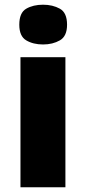

<svg xmlns="http://www.w3.org/2000/svg" viewBox="-20 -796 365 816"><path d="M258 -553V0H67V-553ZM163 -776Q204 -776 234.5 -759Q265 -742 265 -691Q265 -642 234.5 -624.5Q204 -607 163 -607Q121 -607 91.5 -624.5Q62 -642 62 -691Q62 -742 91.5 -759Q121 -776 163 -776Z"/></svg>

Font: Noto Sans Armenian Black
Style: Regular
Weight: 900
Version: Version 2.007